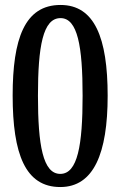

<svg xmlns="http://www.w3.org/2000/svg" viewBox="-20 -744 486 774"><path d="M223 10C358 10 414 -126 414 -358C414 -592 361 -724 224 -724C79 -724 31 -587 31 -359C31 -123 82 10 223 10ZM223 -43C153 -43 133 -159 133 -358C133 -557 153 -671 224 -671C293 -671 313 -557 313 -358C313 -159 293 -43 223 -43Z"/></svg>

Font: Noto Serif Bengali ExtraCondensed Medium
Style: Regular
Weight: 500
Width: 2
Designer: Juan Bruce, Universal Thirst, Indian Type Foundry and the Monotype Design Team.
Foundry: Monotype Imaging Inc.
Version: Version 2.003